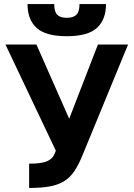

<svg xmlns="http://www.w3.org/2000/svg" viewBox="-20 -920 660 949"><path d="M124 -111Q188 -111 214.5 -124Q241 -137 249 -158L256 -175L7 -700H160L322 -333L464 -700H613L390 -158Q370 -108 348.5 -75.5Q327 -43 297 -24.5Q267 -6 225.5 1.5Q184 9 124 9ZM310 -741Q206 -741 161 -782Q116 -823 116 -900H248Q248 -863 262.5 -847.5Q277 -832 310 -832Q343 -832 358 -847.5Q373 -863 373 -900H504Q504 -823 459 -782Q414 -741 310 -741Z"/></svg>

Font: Golos UI VF
Style: Regular
Weight: 400
Designer: A.Korolkova, Vitaly Kuzmin
Foundry: ParaType Ltd
Version: Version 2.000